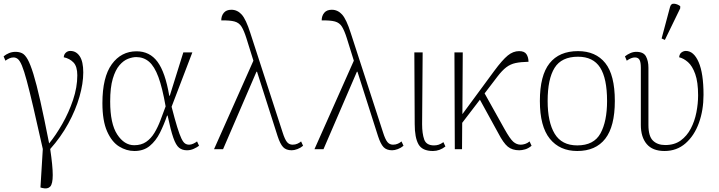

<svg xmlns="http://www.w3.org/2000/svg" viewBox="-33 -826 3983 1063"><path d="M202 215 191 212 204 -1Q173 -140 151.5 -232Q130 -324 115 -379.5Q100 -435 88.5 -462.5Q77 -490 66 -499Q55 -508 42 -508Q30 -508 19 -503Q8 -498 -3 -490L-13 -514Q0 -525 17 -532Q34 -539 53 -539Q73 -539 89 -531.5Q105 -524 120 -497.5Q135 -471 152 -416Q169 -361 190 -268Q211 -175 239 -32Q276 -77 312 -140Q348 -203 371.5 -273Q395 -343 395 -409Q395 -458 374 -480Q353 -502 320 -509Q321 -525 331.5 -534.5Q342 -544 356 -544Q389 -544 408.5 -514.5Q428 -485 428 -425Q428 -364 407 -290.5Q386 -217 345 -142Q304 -67 245 -1Q259 94 259 143Q259 192 245 207Q231 222 202 215Z M711 10Q667 10 626.5 -15Q586 -40 560 -98.5Q534 -157 534 -255Q534 -399 586 -470.5Q638 -542 723 -542Q796 -542 839 -484Q882 -426 904 -296H907L982 -536H1032L917 -235Q935 -165 948 -123Q961 -81 971 -60Q981 -39 991 -32Q1001 -25 1014 -25Q1025 -25 1037 -30.5Q1049 -36 1058 -43L1069 -19Q1057 -10 1039.5 -2Q1022 6 1002 6Q976 6 958.5 -8Q941 -22 926.5 -63.5Q912 -105 895 -186H892Q875 -136 852.5 -91Q830 -46 796 -18Q762 10 711 10ZM710 -22Q749 -22 776 -40.5Q803 -59 822 -90.5Q841 -122 855.5 -160.5Q870 -199 884 -237Q866 -340 844 -399.5Q822 -459 792 -484.5Q762 -510 721 -510Q701 -510 676 -500.5Q651 -491 628.5 -465Q606 -439 591.5 -390.5Q577 -342 577 -264Q577 -141 616 -81.5Q655 -22 710 -22Z M1152 0 1370 -490 1331 -615Q1318 -656 1304.5 -678Q1291 -700 1265.5 -707Q1240 -714 1192 -713Q1192 -738 1206 -755Q1220 -772 1248 -772Q1281 -772 1305 -745.5Q1329 -719 1353 -643L1532 -92Q1544 -54 1556 -39.5Q1568 -25 1587 -25Q1602 -25 1614 -30.5Q1626 -36 1634 -43L1645 -19Q1631 -7 1613.5 -0.5Q1596 6 1582 6Q1551 6 1534.5 -11.5Q1518 -29 1504 -72L1390 -429H1387L1202 0Z M1708 0 1926 -490 1887 -615Q1874 -656 1860.5 -678Q1847 -700 1821.5 -707Q1796 -714 1748 -713Q1748 -738 1762 -755Q1776 -772 1804 -772Q1837 -772 1861 -745.5Q1885 -719 1909 -643L2088 -92Q2100 -54 2112 -39.5Q2124 -25 2143 -25Q2158 -25 2170 -30.5Q2182 -36 2190 -43L2201 -19Q2187 -7 2169.5 -0.5Q2152 6 2138 6Q2107 6 2090.5 -11.5Q2074 -29 2060 -72L1946 -429H1943L1758 0Z M2364 10Q2305 10 2284 -27Q2263 -64 2263 -139L2261 -536H2307L2304 -138Q2304 -87 2315.5 -54Q2327 -21 2370 -21Q2384 -21 2396 -25Q2408 -29 2422 -39L2433 -15Q2401 10 2364 10Z M2485 0 2483 -536H2529L2527 -194L2703 -433Q2748 -494 2778 -518.5Q2808 -543 2841 -543Q2871 -543 2882 -525.5Q2893 -508 2893 -484Q2850 -483 2821.5 -477Q2793 -471 2770 -453.5Q2747 -436 2721 -402L2650 -309L2760 -112Q2790 -58 2808.5 -41.5Q2827 -25 2850 -25Q2861 -25 2874 -29Q2887 -33 2899 -43L2910 -19Q2892 -4 2874 1Q2856 6 2842 6Q2803 6 2778.5 -14Q2754 -34 2725 -90L2624 -274L2526 -146L2525 0Z M3163 10Q3066 10 3011 -58Q2956 -126 2956 -267Q2956 -408 3009.5 -475.5Q3063 -543 3167 -543Q3265 -543 3318 -477Q3371 -411 3371 -267Q3371 -126 3318 -58Q3265 10 3163 10ZM3163 -21Q3255 -21 3291.5 -87.5Q3328 -154 3328 -267Q3328 -392 3289.5 -452Q3251 -512 3167 -512Q3076 -512 3037.5 -450.5Q2999 -389 2999 -267Q2999 -150 3038 -85.5Q3077 -21 3163 -21Z M3646 10Q3580 10 3547.5 -28.5Q3515 -67 3515 -134V-451Q3515 -482 3507.5 -495Q3500 -508 3482 -508Q3462 -508 3437 -490L3427 -514Q3441 -525 3457 -532Q3473 -539 3490 -539Q3530 -539 3543.5 -513.5Q3557 -488 3557 -451V-134Q3557 -72 3582 -47.5Q3607 -23 3650 -23Q3701 -23 3735.5 -48Q3770 -73 3791.5 -114Q3813 -155 3822.5 -203.5Q3832 -252 3832 -298Q3832 -372 3816 -416.5Q3800 -461 3776 -482Q3752 -503 3727 -509Q3729 -528 3740.5 -536Q3752 -544 3764 -544Q3808 -544 3835 -482Q3862 -420 3862 -301Q3862 -216 3836.5 -145.5Q3811 -75 3762.5 -32.5Q3714 10 3646 10ZM3648 -605 3630 -613 3676 -785Q3681 -807 3699 -805.5Q3717 -804 3733 -792V-780Z"/></svg>

Font: Noto Serif ExtraLight
Style: Regular
Weight: 200
Designer: Monotype Design Team
Foundry: Monotype Imaging Inc.
Version: Version 2.015; ttfautohint (v1.8.4.7-5d5b)